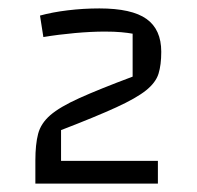

<svg xmlns="http://www.w3.org/2000/svg" viewBox="-20 -760 469 456"><path d="M64 -324V-379Q64 -417 70.5 -442Q77 -467 99.5 -486.5Q122 -506 168.5 -527Q215 -548 295 -578V-680Q284 -682 268 -683.5Q252 -685 229 -685Q197 -685 158 -681.5Q119 -678 83 -672L75 -723Q104 -731 141 -735.5Q178 -740 216 -740Q293 -740 328 -715Q363 -690 363 -637Q363 -606 356.5 -585Q350 -564 327 -545.5Q304 -527 256 -505Q208 -483 125 -451V-378H355V-324Z"/></svg>

Font: Changa
Style: Regular
Weight: 400
Designer: Eduardo Rodriguez Tunni
Foundry: Eduardo Rodriguez Tunni
Version: Version 3.003